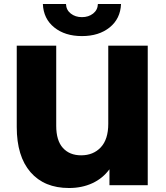

<svg xmlns="http://www.w3.org/2000/svg" viewBox="-20 -929 831 963"><path d="M721 -700V0H529V-80Q495 -34 443 -10Q391 14 326 14Q202 14 133 -65.5Q64 -145 64 -292V-700H262V-298Q262 -224 295.5 -187Q329 -150 387 -150Q448 -150 485.5 -190Q523 -230 523 -308V-700ZM195 -909H311Q312 -879 335 -861Q358 -843 391 -843Q424 -843 447 -861Q470 -879 471 -909H587Q584 -835 530 -791.5Q476 -748 391 -748Q306 -748 252 -791.5Q198 -835 195 -909Z"/></svg>

Font: Montserrat Alternates ExtraBold
Style: Regular
Weight: 800
Designer: Julieta Ulanovsky
Foundry: Julieta Ulanovsky
Version: Version 7.200